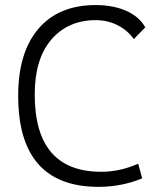

<svg xmlns="http://www.w3.org/2000/svg" viewBox="-20 -723 626 753"><path d="M366.7 9.8Q51.3 9.8 51.3 -347.7Q51.3 -517.1 130.6 -610.1Q210 -703.1 355 -703.1Q424.3 -703.1 475.3 -680.4Q526.4 -657.7 549.8 -615.7L504.9 -569.8Q479.5 -605 440.4 -624.5Q401.4 -644 356 -644Q247.1 -644 181.6 -568.1Q116.2 -492.2 116.2 -352.5Q116.2 -49.3 377 -49.3Q450.7 -49.3 522 -81.1L537.6 -23.4Q456.5 9.8 366.7 9.8Z"/></svg>

Font: Caskaydia Cove Light
Style: Regular
Weight: 300
Monospace: yes
Designer: Aaron Bell
Foundry: Saja Typeworks
Version: Version 4.300; ttfautohint (v1.8.3)